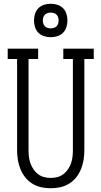

<svg xmlns="http://www.w3.org/2000/svg" viewBox="-20 -994 540 1022"><path d="M250 8Q224 8 199 2.5Q174 -3 152 -16.5Q130 -30 114 -50.5Q98 -71 88.5 -94.5Q79 -118 75 -143.5Q71 -169 71 -195V-680H21V-735H183V-680H132V-195Q132 -177 134 -159.5Q136 -142 142 -125Q148 -108 158 -93Q168 -78 182.5 -67Q197 -56 214.5 -51.5Q232 -47 250 -47Q268 -47 285.5 -51.5Q303 -56 317.5 -67Q332 -78 342 -93Q352 -108 358 -125Q364 -142 366 -159.5Q368 -177 368 -195V-680H317V-735H479V-680H429V-195Q429 -169 425 -143.5Q421 -118 411.5 -94.5Q402 -71 386 -50.5Q370 -30 348 -16.5Q326 -3 301 2.5Q276 8 250 8ZM250 -796Q232 -796 214.5 -801.5Q197 -807 184.5 -819.5Q172 -832 166.5 -849.5Q161 -867 161 -885Q161 -903 166.5 -920.5Q172 -938 184.5 -950.5Q197 -963 214.5 -968.5Q232 -974 250 -974Q268 -974 285.5 -968.5Q303 -963 315.5 -950.5Q328 -938 333.5 -920.5Q339 -903 339 -885Q339 -867 333.5 -849.5Q328 -832 315.5 -819.5Q303 -807 285.5 -801.5Q268 -796 250 -796ZM250 -843Q258 -843 266.5 -845.5Q275 -848 281 -854Q287 -860 289.5 -868.5Q292 -877 292 -885Q292 -893 289.5 -901.5Q287 -910 281 -916Q275 -922 266.5 -924.5Q258 -927 250 -927Q242 -927 233.5 -924.5Q225 -922 219 -916Q213 -910 210.5 -901.5Q208 -893 208 -885Q208 -877 210.5 -868.5Q213 -860 219 -854Q225 -848 233.5 -845.5Q242 -843 250 -843Z"/></svg>

Font: Iosevka Curly Slab Light
Style: Regular
Weight: 300
Monospace: yes
Designer: Belleve Invis
Foundry: Belleve Invis
Version: Version 22.1.2; ttfautohint (v1.8.4)